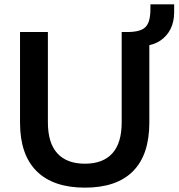

<svg xmlns="http://www.w3.org/2000/svg" viewBox="-20 -852 820 882"><path d="M370 10Q225 10 148.5 -65.5Q72 -141 72 -289V-705H200V-290Q200 -195 243.5 -147.5Q287 -100 370 -100Q453 -100 496 -147.5Q539 -195 539 -290V-705H666V-289Q666 -141 591 -65.5Q516 10 370 10ZM644 -641 573 -686V-705Q609 -706 630.5 -715.5Q652 -725 661.5 -748Q671 -771 671 -811V-832H780V-795Q780 -752 763.5 -719Q747 -686 716.5 -665.5Q686 -645 644 -641Z"/></svg>

Font: Nunito Sans 12pt ExtraLight 12pt
Style: Bold
Weight: 700
Version: Version 3.101;gftools[0.9.27]